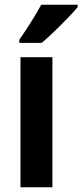

<svg xmlns="http://www.w3.org/2000/svg" viewBox="-20 -786 346 806"><path d="M200 0H66V-546H200ZM306 -756Q291 -738 264.5 -710.5Q238 -683 208.5 -654.5Q179 -626 155 -606H61V-619Q86 -655 110.5 -694Q135 -733 153 -766H306Z"/></svg>

Font: Noto Sans Malayalam Condensed
Style: Bold
Weight: 700
Width: 3
Designer: Jelle Bosma - Monotype Design Team
Foundry: Monotype Imaging Inc.
Version: Version 2.104; ttfautohint (v1.8.4.7-5d5b)